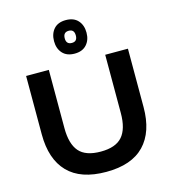

<svg xmlns="http://www.w3.org/2000/svg" viewBox="-156 -1252 1243 1388"><g transform="rotate(-15 466.0 -558.0)"><path d="M508 -1000Q508 -1046 467 -1046Q425 -1046 425 -1000Q425 -955 467 -955Q508 -955 508 -1000ZM847 -810V-373Q847 -188 752 -89Q657 10 467 10Q276 10 180.5 -88.5Q85 -187 85 -373V-810H255V-374Q255 -256 304 -199Q353 -142 466 -142Q578 -142 627.5 -199Q677 -256 677 -374V-810ZM588 -1000Q588 -945 556.5 -910Q525 -875 467 -875Q408 -875 376.5 -910Q345 -945 345 -1000Q345 -1056 376 -1091Q407 -1126 466 -1126Q525 -1126 556.5 -1091Q588 -1056 588 -1000Z"/></g></svg>

Font: Sinkin Sans 700 Bold
Style: Bold
Weight: 700
Designer: Keith Bates
Foundry: K-Type
Version: Sinkin Sans (version 1.0)  by Keith Bates   •   © 2014   www